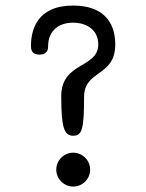

<svg xmlns="http://www.w3.org/2000/svg" viewBox="-20 -688 540 708"><path d="M94.2 -518.4C94.2 -497.5 102.4 -486.7 125.8 -486.7C157.5 -486.7 157.5 -510.1 157.5 -518.3C157.5 -573.1 195.6 -604.4 248.5 -604.4C302.4 -604.4 342.3 -576.1 342.3 -524C342.3 -435.6 205.8 -460.3 205.8 -333.3C205.8 -215.8 217.1 -187.5 250 -187.5C282.9 -187.5 290 -213 290 -330C290 -431.7 405 -403.3 405 -524.2C405 -612.5 354.2 -667.5 250 -667.5C116 -667.5 94.2 -577.3 94.2 -518.4ZM187.5 -62.5C187.5 -28.3 215.8 0 250 0C284.2 0 312.5 -28.3 312.5 -62.5C312.5 -96.7 284.2 -125 250 -125C215.8 -125 187.5 -96.7 187.5 -62.5Z"/></svg>

Font: Amy Mono
Style: Regular
Weight: 400
Monospace: yes
Version: Version 001.000